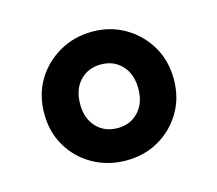

<svg xmlns="http://www.w3.org/2000/svg" viewBox="-61 -859 544 481"><g transform="rotate(-15 211.5 -618.0)"><path d="M213 -451Q166 -451 127.5 -472.5Q89 -494 66.5 -531.5Q44 -569 44 -617Q44 -666 66.5 -703.5Q89 -741 127.5 -763Q166 -785 213 -785Q260 -785 297.5 -763Q335 -741 357.5 -703.5Q380 -666 380 -617Q380 -569 357.5 -531.5Q335 -494 297.5 -472.5Q260 -451 213 -451ZM213 -535Q246 -535 267 -557.5Q288 -580 288 -617Q288 -655 267 -677.5Q246 -700 213 -700Q179 -700 158 -677.5Q137 -655 137 -617Q137 -580 158 -557.5Q179 -535 213 -535Z"/></g></svg>

Font: Noto Sans SC Thin Black
Style: Regular
Weight: 900
Version: Version 2.004-H2;hotconv 1.0.118;makeotfexe 2.5.65603